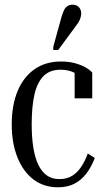

<svg xmlns="http://www.w3.org/2000/svg" viewBox="-20 -788 450 818"><path d="M233 -25Q265 -25 287.5 -39Q310 -53 326.5 -78Q343 -103 354 -134L384 -115Q369 -76 347.5 -48Q326 -20 296.5 -5Q267 10 227 10Q167 10 123 -23Q79 -56 54.5 -117Q30 -178 30 -258Q30 -340 55 -400Q80 -460 127 -493Q174 -526 240 -526Q271 -526 296.5 -519.5Q322 -513 341.5 -502.5Q361 -492 373 -479V-369H298V-488Q305 -488 312.5 -484.5Q320 -481 325.5 -474.5Q331 -468 333.5 -460Q336 -452 334 -443Q321 -466 296 -478.5Q271 -491 238 -491Q192 -491 165 -463.5Q138 -436 126.5 -384Q115 -332 115 -258Q115 -203 122 -159.5Q129 -116 143 -86.5Q157 -57 179 -41Q201 -25 233 -25ZM243 -719Q248 -735 253.5 -746Q259 -757 268 -762.5Q277 -768 289 -768Q306 -768 316 -757.5Q326 -747 326 -731Q326 -723 323.5 -714Q321 -705 316 -696Q311 -687 303 -677L228 -575H207V-589Z"/></svg>

Font: Roboto Serif 120pt ExtraCondensed
Style: Regular
Weight: 400
Width: 2
Designer: Greg Gazdowicz
Foundry: Commercial Type
Version: Version 1.008